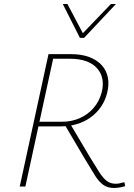

<svg xmlns="http://www.w3.org/2000/svg" viewBox="-20 -927 667 954"><path d="M78 0 221 -658H333Q385 -658 423.5 -643.5Q462 -629 485.5 -603Q509 -577 516 -541.5Q523 -506 512 -464Q502 -425 480.5 -394.5Q459 -364 428.5 -342.5Q398 -321 360.5 -310Q323 -299 280 -299H155L159 -322H287Q336 -322 376.5 -340Q417 -358 445 -390.5Q473 -423 485 -467Q504 -541 462 -588Q420 -635 328 -635H244L106 0ZM547 7Q515 7 493 -8.5Q471 -24 451 -56.5Q431 -89 402 -137L300 -310L325 -318L427 -146Q455 -100 473.5 -71Q492 -42 510.5 -28Q529 -14 555 -14Q564 -14 574.5 -16Q585 -18 598 -22L602 -2Q584 3 571 5Q558 7 547 7ZM377 -739 384 -754 531 -907H556L398 -739ZM377 -739 292 -907H315L396 -754L398 -739Z"/></svg>

Font: Ysabeau Office Thin
Style: Italic
Weight: 250
Italic angle: -12°
Designer: Christian Thalmann (Catharsis Fonts)
Version: Version 2.001;gftools[0.9.30]; featfreeze: tnum,lnum,ss02